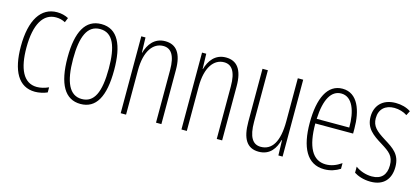

<svg xmlns="http://www.w3.org/2000/svg" viewBox="-50 -902 2790 1276"><g transform="rotate(15 1345.5 -264.5)"><path d="M214 10C241 10 274 3 298 -8V-43C271 -31 244 -24 218 -24C124 -24 84 -117 84 -259C84 -422 136 -504 223 -504C246 -504 267 -499 287 -488L300 -520C277 -532 251 -539 221 -539C111 -539 46 -440 46 -258C46 -91 100 10 214 10Z M686 -265C686 -437 639 -539 526 -539C417 -539 365 -444 365 -267C365 -84 420 10 527 10C634 10 686 -82 686 -265ZM403 -267C403 -421 439 -505 526 -505C616 -505 649 -416 649 -266C649 -101 611 -24 527 -24C442 -24 403 -108 403 -267Z M965 -539C890 -539 852 -483 836 -425H834L831 -529H802V0H839V-305C839 -439 892 -505 961 -505C1014 -505 1045 -463 1045 -362V0H1082V-373C1082 -488 1040 -539 965 -539Z M1383 -539C1308 -539 1270 -483 1254 -425H1252L1249 -529H1220V0H1257V-305C1257 -439 1310 -505 1379 -505C1432 -505 1463 -463 1463 -362V0H1500V-373C1500 -488 1458 -539 1383 -539Z M1916 -529H1879V-233C1879 -90 1834 -25 1758 -25C1703 -25 1673 -70 1673 -174V-529H1636V-165C1636 -49 1672 10 1753 10C1832 10 1866 -47 1881 -104H1884L1887 0H1916Z M2185 -539C2082 -539 2032 -433 2032 -264C2032 -97 2084 10 2204 10C2246 10 2282 -3 2312 -22V-61C2276 -36 2242 -24 2206 -24C2114 -24 2069 -109 2069 -269H2329V-303C2329 -425 2291 -539 2185 -539ZM2185 -506C2263 -506 2295 -412 2294 -301H2070C2076 -439 2118 -506 2185 -506Z M2658 -127C2658 -213 2609 -244 2543 -285C2479 -325 2448 -352 2448 -407C2448 -470 2489 -505 2550 -505C2582 -505 2616 -495 2639 -479L2655 -510C2627 -529 2590 -539 2551 -539C2458 -539 2412 -481 2412 -408C2412 -329 2462 -293 2529 -252C2588 -215 2620 -193 2620 -128C2620 -63 2587 -26 2522 -26C2480 -26 2438 -41 2409 -63V-21C2434 -5 2473 10 2523 10C2612 10 2658 -43 2658 -127Z"/></g></svg>

Font: Noto Sans Ethiopic ExtraCondensed ExtraLight
Style: Regular
Weight: 200
Width: 2
Designer: Monotype Design Team
Foundry: Monotype Imaging Inc.
Version: Version 2.102